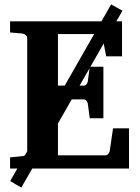

<svg xmlns="http://www.w3.org/2000/svg" viewBox="-20 -768 638 875"><path d="M25.9 0V-50.8L81.1 -56.2Q87.9 -56.6 93.3 -60.1L104 -78.6V-592.8Q104 -602.5 96.9 -608.4Q89.8 -614.3 81.1 -615.2L25.9 -620.1V-670.9H442.4L486.3 -748L538.1 -719.2L510.3 -670.9H536.1V-511.2H463.9L452.6 -569.8L392.1 -463.9H451.2V-229H389.2L379.9 -296.9Q378.9 -302.2 374.3 -308.6Q369.6 -314.9 362.8 -314.9H306.6L244.1 -205.1V-60.1H461.9Q468.3 -60.1 473.6 -66.9Q479 -73.7 480 -79.1L495.1 -183.1H567.9V0H127L77.1 86.9L26.4 57.1L59.1 0ZM244.1 -377.9H274.9L409.2 -612.8H244.1ZM362.8 -377.9Q369.6 -377.9 374.3 -384.3Q378.9 -390.6 379.9 -396L388.2 -457L342.8 -377.9Z"/></svg>

Font: Charis SIL Am
Style: Bold
Weight: 700
Foundry: SIL International
Version: Version 5.000